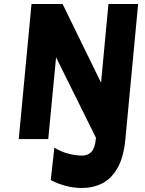

<svg xmlns="http://www.w3.org/2000/svg" viewBox="-20 -693 725 957"><path d="M233 204.5 251 43Q288 65.5 324.5 74Q361 82.5 388.5 82.5Q418 82.5 435.8 63.8Q453.5 45 457.5 0.5L499.5 -446.5H646.5L605 0Q596.5 90.5 566 144Q535.5 197.5 489.8 220.8Q444 244 389 244Q346.5 244 306.8 233.2Q267 222.5 233 204.5ZM73.5 0 137 -673H292L506 -235L479.5 -236.5L520.5 -673H668.5L605 0H461.5L235.5 -455.5L264 -454L220.5 0Z"/></svg>

Font: Karla ExtraBold
Style: Italic
Weight: 800
Italic angle: -8°
Designer: Jonathan Pinhorn
Version: Version 2.004;gftools[0.9.33]